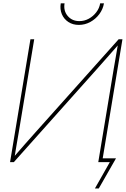

<svg xmlns="http://www.w3.org/2000/svg" viewBox="-20 -960 749 1137"><path d="M584.5 0H562L653.3 -551.3Q659.2 -585.9 665.3 -620.8Q671.4 -655.8 677.2 -690.9Q646 -655.8 615.7 -620.8Q585.4 -585.9 554.2 -551.3L62 0H39.6L160.2 -727.5H182.6L90.8 -175.3Q85 -140.6 78.9 -106.2Q72.8 -71.8 67.4 -37.1Q97.7 -71.8 127.7 -106.2Q157.7 -140.6 189 -175.3L682.6 -727.5H705.1ZM446.8 -812.5Q411.1 -812.5 384.8 -829.8Q358.4 -847.2 346.2 -876.2Q334 -905.3 339.8 -940.4H362.3Q355 -896 380.9 -865.5Q406.7 -835 450.2 -835Q479.5 -835 505.6 -849.1Q531.7 -863.3 550 -887.2Q568.4 -911.1 573.2 -940.4H595.7Q589.8 -905.3 568.1 -876.2Q546.4 -847.2 514.6 -829.8Q482.9 -812.5 446.8 -812.5ZM542 156.2 630.4 0H568.8L572.8 -22.5H667L564.9 156.2Z"/></svg>

Font: Inter Display Thin
Style: Italic
Weight: 100
Italic angle: -9.39999°
Designer: Rasmus Andersson
Foundry: rsms
Version: Version 4.000;git-a52131595